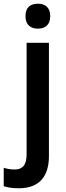

<svg xmlns="http://www.w3.org/2000/svg" viewBox="-69 -772 357 1032"><path d="M68 -685C68 -638 96 -618 135 -618C173 -618 201 -638 201 -685C201 -732 174 -752 135 -752C95 -752 68 -733 68 -685ZM32 240C144 240 194 174 194 67V-542H74V58C74 119 49 139 10 139C-12 139 -29 136 -49 130V229C-28 236 2 240 32 240Z"/></svg>

Font: Noto Sans Gurmukhi SemiCondensed SemiBold
Style: Regular
Weight: 600
Width: 4
Designer: Jelle Bosma - Monotype Design Team
Foundry: Monotype Imaging Inc.
Version: Version 2.004